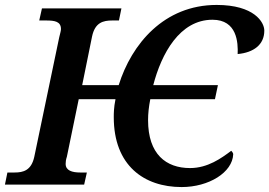

<svg xmlns="http://www.w3.org/2000/svg" viewBox="-38 -748 1091 778"><path d="M698 10C808 10 904 -49 907 -123C907 -126 905 -131 899 -137C859 -107 804 -67 732 -67C635 -67 562 -123 562 -261C562 -288 565 -316 571 -346H833L845 -403H583C616 -530 690 -668 823 -668C923 -668 927 -575 925 -529C990 -535 1033 -567 1033 -624C1033 -658 992 -728 840 -728C627 -728 495 -570 443 -403H295L335 -600C347 -657 380 -665 417 -665H444L454 -714H132L121 -665H149C184 -665 209 -661 209 -630C209 -624 206 -613 202 -597L101 -113C89 -57 56 -49 21 -49H-8L-18 0H303L314 -49H287C254 -49 228 -57 228 -84C228 -92 229 -101 233 -113L281 -346H430C423 -312 423 -287 423 -273C423 -77 546 10 698 10Z"/></svg>

Font: Noto Serif Semi
Style: Italic
Weight: 600
Italic angle: -12°
Designer: Monotype Design Team
Foundry: Monotype Imaging Inc.
Version: Version 1.901